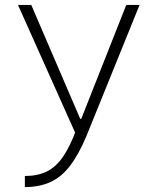

<svg xmlns="http://www.w3.org/2000/svg" viewBox="-20 -540 640 780"><path d="M81 175Q133 175 170.5 156.5Q208 138 236.5 96Q265 54 291 -16L292 14L53 -520H107L306 -57H310L493 -520H547L331 13Q300 87 265 133Q230 179 185 199.5Q140 220 81 220Z"/></svg>

Font: M PLUS Code Latin Expanded Light
Style: Regular
Weight: 300
Width: 7
Designer: Coji Morishita
Foundry: UNDERFOREST DESIGN
Version: Version 1.002; ttfautohint (v1.8.3)